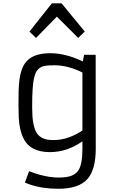

<svg xmlns="http://www.w3.org/2000/svg" viewBox="-20 -914 706 1166"><path d="M482.9 -541 490.7 -581.1H561L561.5 -10.7Q561.5 114.7 512.2 171.9Q459.5 232.4 334 232.4Q236.3 232.4 160.6 206.1Q141.6 199.7 131.3 194.3L156.7 125.5Q165.5 128.4 182.6 135Q199.7 141.6 223.6 147.9Q284.2 164.1 334.7 164.1Q385.3 164.1 412.6 153.8Q439.9 143.6 455.1 122.1Q480.5 85.9 480.5 -9.3V-55.7Q387.2 9.8 283.2 9.8Q161.6 9.8 121.1 -76.7Q97.7 -125.5 93.8 -200.2Q92.3 -234.4 92.3 -275.6Q92.3 -316.9 93 -358.9Q93.8 -400.9 99.1 -436.5Q104.5 -472.2 116 -500.7Q127.4 -529.3 148.9 -549.3Q193.4 -590.8 285.9 -590.8Q378.4 -590.8 482.9 -541ZM480.5 -473.6Q392.6 -517.6 310.5 -517.6Q251 -517.6 231.9 -507.8Q212.9 -498 202.9 -482.4Q192.9 -466.8 186.5 -439.5Q175.3 -388.2 175.3 -270.5V-259.8Q175.3 -151.4 202.1 -107.9Q229 -63.5 300.3 -63.5H307.6Q375 -63.5 445.3 -100.6Q465.3 -110.8 480.5 -121.6ZM158.7 -722.2 294.9 -893.6H354L494.6 -722.7L455.1 -683.6L325.2 -813L198.7 -683.6Z"/></svg>

Font: Armata
Style: Regular
Weight: 400
Designer: Viktoriya Grabowska
Foundry: Viktoriya Grabowska
Version: Version 1.002